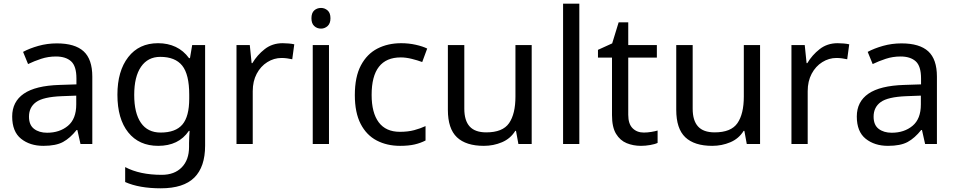

<svg xmlns="http://www.w3.org/2000/svg" viewBox="-20 -780 5176 1040"><path d="M288 -545Q386 -545 433 -502Q480 -459 480 -365V0H416L399 -76H395Q360 -32 321.5 -11Q283 10 215 10Q142 10 94 -28.5Q46 -67 46 -149Q46 -229 109 -272.5Q172 -316 303 -320L394 -323V-355Q394 -422 365 -448Q336 -474 283 -474Q241 -474 203 -461.5Q165 -449 132 -433L105 -499Q140 -518 188 -531.5Q236 -545 288 -545ZM314 -259Q214 -255 175.5 -227Q137 -199 137 -148Q137 -103 164.5 -82Q192 -61 235 -61Q303 -61 348 -98.5Q393 -136 393 -214V-262Z M836 -546Q889 -546 931.5 -526Q974 -506 1004 -465H1009L1021 -536H1091V9Q1091 124 1032.5 182Q974 240 851 240Q793 240 744.5 231.5Q696 223 658 206V125Q737 167 856 167Q925 167 964.5 126.5Q1004 86 1004 16V-5Q1004 -17 1005 -39.5Q1006 -62 1007 -71H1003Q975 -30 933.5 -10Q892 10 837 10Q733 10 674.5 -63Q616 -136 616 -267Q616 -395 674.5 -470.5Q733 -546 836 -546ZM848 -472Q781 -472 744 -418.5Q707 -365 707 -266Q707 -167 743.5 -114.5Q780 -62 850 -62Q931 -62 968 -105.5Q1005 -149 1005 -246V-267Q1005 -377 967 -424.5Q929 -472 848 -472Z M1511 -546Q1526 -546 1543.5 -544.5Q1561 -543 1574 -540L1563 -459Q1550 -462 1534.5 -464Q1519 -466 1505 -466Q1464 -466 1428 -443.5Q1392 -421 1370.5 -380.5Q1349 -340 1349 -286V0H1261V-536H1333L1343 -438H1347Q1373 -482 1414 -514Q1455 -546 1511 -546Z M1762 -536V0H1674V-536ZM1719 -737Q1739 -737 1754.5 -723.5Q1770 -710 1770 -681Q1770 -653 1754.5 -639Q1739 -625 1719 -625Q1697 -625 1682 -639Q1667 -653 1667 -681Q1667 -710 1682 -723.5Q1697 -737 1719 -737Z M2147 10Q2076 10 2020.5 -19Q1965 -48 1933.5 -109Q1902 -170 1902 -265Q1902 -364 1935 -426Q1968 -488 2024.5 -517Q2081 -546 2153 -546Q2194 -546 2232 -537.5Q2270 -529 2294 -517L2267 -444Q2243 -453 2211 -461Q2179 -469 2151 -469Q1993 -469 1993 -266Q1993 -169 2031.5 -117.5Q2070 -66 2146 -66Q2190 -66 2223.5 -75Q2257 -84 2285 -97V-19Q2258 -5 2225.5 2.5Q2193 10 2147 10Z M2860 -536V0H2788L2775 -71H2771Q2745 -29 2699 -9.5Q2653 10 2601 10Q2504 10 2455 -36.5Q2406 -83 2406 -185V-536H2495V-191Q2495 -127 2524 -95Q2553 -63 2614 -63Q2703 -63 2737.5 -113Q2772 -163 2772 -257V-536Z M3118 0H3030V-760H3118Z M3467 -62Q3487 -62 3508 -65.5Q3529 -69 3542 -73V-6Q3528 1 3502 5.5Q3476 10 3452 10Q3410 10 3374.5 -4.5Q3339 -19 3317 -55Q3295 -91 3295 -156V-468H3219V-510L3296 -545L3331 -659H3383V-536H3538V-468H3383V-158Q3383 -109 3406.5 -85.5Q3430 -62 3467 -62Z M4097 -536V0H4025L4012 -71H4008Q3982 -29 3936 -9.5Q3890 10 3838 10Q3741 10 3692 -36.5Q3643 -83 3643 -185V-536H3732V-191Q3732 -127 3761 -95Q3790 -63 3851 -63Q3940 -63 3974.5 -113Q4009 -163 4009 -257V-536Z M4517 -546Q4532 -546 4549.5 -544.5Q4567 -543 4580 -540L4569 -459Q4556 -462 4540.5 -464Q4525 -466 4511 -466Q4470 -466 4434 -443.5Q4398 -421 4376.5 -380.5Q4355 -340 4355 -286V0H4267V-536H4339L4349 -438H4353Q4379 -482 4420 -514Q4461 -546 4517 -546Z M4863 -545Q4961 -545 5008 -502Q5055 -459 5055 -365V0H4991L4974 -76H4970Q4935 -32 4896.5 -11Q4858 10 4790 10Q4717 10 4669 -28.5Q4621 -67 4621 -149Q4621 -229 4684 -272.5Q4747 -316 4878 -320L4969 -323V-355Q4969 -422 4940 -448Q4911 -474 4858 -474Q4816 -474 4778 -461.5Q4740 -449 4707 -433L4680 -499Q4715 -518 4763 -531.5Q4811 -545 4863 -545ZM4889 -259Q4789 -255 4750.5 -227Q4712 -199 4712 -148Q4712 -103 4739.5 -82Q4767 -61 4810 -61Q4878 -61 4923 -98.5Q4968 -136 4968 -214V-262Z"/></svg>

Font: Noto Sans Tangsa
Style: Regular
Weight: 400
Designer: David Williams
Foundry: Google LLC
Version: Version 1.504